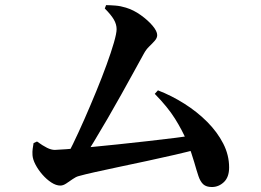

<svg xmlns="http://www.w3.org/2000/svg" viewBox="-20 -750 1040 764"><path d="M397 -716.2 402.1 -729.6Q419 -729.4 439.2 -727.8Q459.4 -726.3 481 -719.6Q511.6 -710.3 540 -690Q568.4 -669.7 587 -647.8Q605.5 -625.9 605.5 -610.3Q605.5 -598.9 596.1 -588.2Q586.7 -577.5 574 -565.3Q561.3 -553.2 552.2 -536.2Q534.6 -504.4 511.6 -462.4Q488.6 -420.4 462.4 -373.5Q436.2 -326.7 408.5 -278.8Q380.7 -230.8 353.4 -185.8Q326 -140.8 301.9 -103.5H231.4Q248.4 -131.6 270.2 -176.6Q292 -221.6 315.9 -275.8Q339.7 -330 362.7 -385.9Q385.7 -441.8 404 -492.2Q422.4 -542.7 433.2 -580.1Q444 -617.5 444 -633.9Q444 -653.3 433 -672.2Q422 -691.1 397 -716.2ZM595.8 -376.6 608.5 -390.5Q663.3 -369.3 714.1 -337.1Q764.9 -304.9 804.8 -264.8Q844.6 -224.7 868.2 -178.9Q891.7 -133 891.7 -83.6Q891.7 -45.1 871 -25.5Q850.2 -5.8 823.1 -5.8Q801 -5.8 789.1 -16.4Q777.3 -27 769.8 -48.9Q762.4 -70.9 752.7 -105.1Q743.1 -139.3 724.8 -185.5Q705.6 -231 676.3 -277.8Q647 -324.5 595.8 -376.6ZM113.6 -180.6 127.3 -186.9Q150.2 -170.3 167.1 -161.9Q183.9 -153.5 198.4 -153.5Q207.8 -153.5 244.1 -156.3Q280.4 -159 333.3 -163.9Q386.2 -168.8 447.1 -175.3Q508.1 -181.7 568.2 -188.5Q628.3 -195.3 678.7 -201.6Q729.1 -207.9 760.4 -212.7L769.9 -157.5Q729.1 -146.4 676.2 -134.2Q623.4 -122 566.4 -109.8Q509.4 -97.6 455.8 -86.3Q402.2 -74.9 359.5 -65.5Q316.8 -56 293.1 -49.3Q282.4 -46.6 269.4 -37.5Q256.4 -28.5 243.8 -20Q231.2 -11.6 220.2 -11.6Q203 -11.6 184.2 -23.9Q165.3 -36.2 148.7 -55.3Q132 -74.4 121.2 -95.1Q110.4 -115.7 109.3 -132.8Q108.5 -147.3 110 -157.7Q111.4 -168 113.6 -180.6Z"/></svg>

Font: Noto Serif JP
Style: Regular
Weight: 200
Designer: Ryoko NISHIZUKA 西塚涼子 (kana & ideographs); Frank Grießhammer (Latin, Greek & Cyrillic); Wenlong ZHANG 张文龙 (bopomofo); San
Foundry: Adobe
Version: Version 2.001;hotconv 1.1.0;makeotfexe 2.6.0